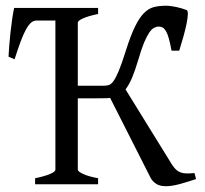

<svg xmlns="http://www.w3.org/2000/svg" viewBox="-20 -643 714 670"><path d="M664.1 -18.1Q631.8 -7.3 605.2 -0.2Q578.6 6.8 559.6 6.8Q538.1 6.8 525.9 -1Q513.7 -8.8 506.8 -20L364.3 -301.3Q360.4 -300.8 356.4 -300.5Q352.5 -300.3 348.1 -300.3Q338.4 -300.3 325 -300Q311.5 -299.8 297.9 -299.8H251.5V-50.8Q251.5 -44.9 269 -36.4Q286.6 -27.8 322.3 -21V0H102.5V-21Q135.7 -27.8 154.5 -35.9Q173.3 -43.9 173.3 -50.8V-571.3H106.9Q97.7 -571.3 89.1 -564.5Q80.6 -557.6 71.5 -541.7Q62.5 -525.9 52.7 -500Q43 -474.1 30.8 -436L9.8 -445.3Q10.3 -459.5 12.2 -483.2Q14.2 -506.8 16.8 -531.7Q19.5 -556.6 22.9 -579.6Q26.4 -602.5 29.3 -615.2H322.3V-594.2Q289.1 -587.4 270.3 -579.1Q251.5 -570.8 251.5 -564V-343.8H339.8Q350.6 -343.8 358.9 -345.9Q367.2 -348.1 375.7 -359.6Q384.3 -371.1 394.5 -395.8Q404.8 -420.4 418.9 -465.3Q435.5 -518.1 450.7 -549.3Q465.8 -580.6 481.9 -596.9Q498 -613.3 516.6 -618.2Q535.2 -623 559.6 -623Q566.9 -623 575.9 -621.8Q585 -620.6 594.7 -618.7Q604.5 -616.7 614 -613.8Q623.5 -610.8 631.3 -607.9Q635.7 -606 635.5 -593.5Q635.3 -581.1 631.3 -561.5Q627.4 -542 620.6 -517.3Q613.8 -492.7 605.5 -466.3H578.6Q573.7 -492.7 569.1 -509Q564.5 -525.4 559.1 -534.4Q553.7 -543.5 547.6 -546.9Q541.5 -550.3 534.2 -550.3Q525.9 -550.3 517.6 -545.9Q509.3 -541.5 500.7 -529.1Q492.2 -516.6 482.9 -494.6Q473.6 -472.7 463.4 -437Q452.1 -398.9 441.4 -373Q430.7 -347.2 418 -331.1L580.6 -67.9Q587.9 -57.1 594.7 -50.8Q601.6 -44.4 610.4 -41.3Q619.1 -38.1 630.6 -37.8Q642.1 -37.6 658.7 -39.1Z"/></svg>

Font: Gentium Plus
Style: Regular
Weight: 400
Designer: J. Victor Gaultney, Annie Olsen, Iska Routamaa
Foundry: SIL International
Version: Version 1.510